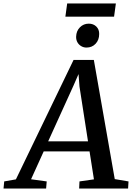

<svg xmlns="http://www.w3.org/2000/svg" viewBox="-88 -1096 768 1116"><path d="M-67.5 0 -63.5 -41.5 4.5 -53.5 339.5 -747.5H457.5L579 -55L659 -41.5L656.5 0H372L374 -41.5L458 -53.5L432.5 -216H166L92.5 -54L183.5 -41.5L180 0ZM192 -274.5H423.5L374 -593L368.5 -665.5L339 -598ZM414.5 -819.5Q398 -819.5 384 -827.8Q370 -836 362 -850.2Q354 -864.5 354.5 -883Q355.5 -916 376.5 -937.2Q397.5 -958.5 428 -958.5Q454.5 -958.5 471.8 -941.8Q489 -925 488.5 -898.5Q488.5 -864 467.8 -841.8Q447 -819.5 414.5 -819.5ZM302.5 -1076H585.5L575 -999H292Z"/></svg>

Font: Merriweather 20pt Medium
Style: Italic
Weight: 500
Italic angle: -7.8°
Version: Version 2.101